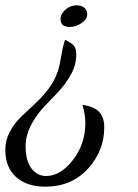

<svg xmlns="http://www.w3.org/2000/svg" viewBox="-61 -420 518 720"><path d="M-41 142Q-41 106 -25 75.5Q-9 45 16 20L68 -29Q95 -53 119.5 -85Q144 -117 156 -153Q163 -175 169 -211.5Q175 -248 183 -271Q209 -258 217 -247.5Q225 -237 225 -215Q225 -177 205.5 -141.5Q186 -106 158 -76L102 -17Q74 13 54.5 51Q35 89 35 129Q35 182 56.5 211Q78 240 112 240Q166 240 212.5 180Q259 120 259 41Q259 9 248 -27Q294 -20 312 1Q330 22 330 57Q330 146 268.5 213Q207 280 109 280Q40 280 -0.5 244Q-41 208 -41 142ZM166 -348Q166 -368 184.5 -384Q203 -400 226 -400Q243 -400 254.5 -391.5Q266 -383 266 -367Q266 -348 245 -333.5Q224 -319 201 -319Q166 -319 166 -348Z"/></svg>

Font: TypoPRO Dancing Script
Style: Bold
Weight: 700
Designer: Pablo Impallari
Foundry: Pablo Impallari. www.impallari.com Igino Marini. www.ikern.com
Version: Version 1.002